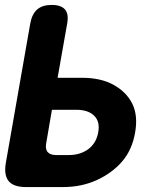

<svg xmlns="http://www.w3.org/2000/svg" viewBox="-20 -760 640 780"><path d="M103 -665Q110 -703 131 -721.5Q152 -740 190 -740Q228 -740 244 -721.5Q260 -703 253 -665L214 -444H313Q390 -444 442 -415Q494 -386 517.5 -338.5Q541 -291 529 -222Q517 -152 477 -105Q437 -58 374.5 -29Q312 0 235 0H86Q35 0 15 -24.5Q-5 -49 4 -100ZM168 -180Q163 -155 173.5 -142.5Q184 -130 209 -130H258Q306 -130 338.5 -154Q371 -178 379 -222Q387 -266 362.5 -290Q338 -314 290 -314H191Z"/></svg>

Font: Maple Mono NL ExtraBold
Style: Italic
Weight: 800
Italic angle: -10°
Monospace: yes
Designer: subframe7536
Version: Version 7.000